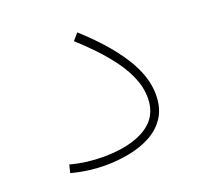

<svg xmlns="http://www.w3.org/2000/svg" viewBox="-88 -543 666 644"><g transform="rotate(-20 245.0 -221.0)"><path d="M425.3 -161.6Q425.3 -226.6 380.1 -297.6Q335 -368.7 248.5 -446.8L228 -422.9Q285.2 -371.1 322.5 -325.7Q359.9 -280.3 377.9 -239.5Q396 -198.7 396 -160.2Q396 -92.3 340.3 -58.3Q284.7 -24.4 188 -24.4Q160.2 -24.4 131.8 -27.8Q103.5 -31.2 71.8 -39.6L64.9 -11.2Q96.7 -2.9 126.7 1Q156.7 4.9 186.5 4.9Q229 4.9 271.2 -3.2Q313.5 -11.2 348.4 -30Q383.3 -48.8 404.3 -81.1Q425.3 -113.3 425.3 -161.6Z"/></g></svg>

Font: Estedad VF
Style: Regular
Weight: 100
Designer: Amin Abedi
Version: Version 7.3